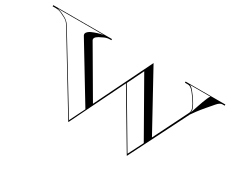

<svg xmlns="http://www.w3.org/2000/svg" viewBox="-100 -1074 1780 1464"><g transform="rotate(30 790.0 -342.5)"><path d="M1540 -690H1520Q1499 -690 1475.2 -662.2Q1451.5 -634.5 1423.5 -602Q1396 -570 1373.8 -540.2Q1351.5 -510.5 1343.5 -498L1085 15L803 -460.5L570 15L184 -620Q173 -636.5 163.8 -644.5Q154.5 -652.5 140 -660.5Q124 -669.5 101 -679.8Q78 -690 54 -690H25V-700H542V-690H530Q506 -690 483 -679.8Q460 -669.5 444 -660.5Q404.5 -637.5 421.5 -613.5L663 -200L908 -700L1181 -202.5L1330 -501.5Q1344 -524.5 1333.2 -551.5Q1322.5 -578.5 1303.5 -606Q1283 -636.5 1267.8 -655.5Q1252.5 -674.5 1239.5 -683Q1236 -685.5 1229.5 -687.8Q1223 -690 1212 -690H1190V-700H1540ZM1341 -513.5Q1342.5 -517.5 1348.5 -535.2Q1354.5 -553 1362.8 -577.8Q1371 -602.5 1380 -627.2Q1389 -652 1397.5 -670.8Q1406 -689.5 1411.5 -695H1231Q1246 -690 1267.5 -663.8Q1289 -637.5 1309.5 -606Q1327.5 -578.5 1337 -555.5Q1346.5 -532.5 1341 -513.5ZM567 -0.5 634 -135 346.5 -609.5Q333.5 -627.5 344.8 -642.2Q356 -657 377.5 -666.5Q397.5 -675.5 423 -683.5Q448.5 -691.5 472.5 -695H66.5Q90 -690 108 -681.8Q126 -673.5 142 -664.5Q156.5 -656.5 167.5 -646.8Q178.5 -637 189.5 -620.5ZM807 -466 1081.5 -2 1148.5 -134 877.5 -610.5Z"/></g></svg>

Font: Engraving Unshaded CC
Style: Bold
Weight: 700
Designer: indestructible type*
Foundry: Cowboy Collective
Version: Version 1.000